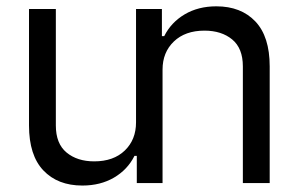

<svg xmlns="http://www.w3.org/2000/svg" viewBox="-20 -573 953 601"><path d="M405.8 -189.9V-544.9H486.8V-460H494.1Q515.6 -502.9 558.1 -528.1Q600.6 -553.2 657.2 -553.2Q734.4 -553.2 779.3 -505.9Q824.2 -458.5 824.2 -365.2V0H740.2V-365.2Q740.2 -421.9 706.8 -449.5Q673.3 -477.1 620.1 -477.1Q559.6 -477.1 524.2 -443.1Q488.8 -409.2 488.8 -355V0H408.2V-85H400.9Q379.4 -42 336.9 -17.1Q294.4 7.8 237.8 7.8Q160.6 7.8 115.7 -39.6Q70.8 -86.9 70.8 -180.2V-544.9H154.8V-180.2Q154.8 -123.5 188.2 -95.7Q221.7 -67.9 274.9 -67.9Q335.4 -67.9 370.6 -101.8Q405.8 -135.7 405.8 -189.9Z"/></svg>

Font: Telcell.Market
Style: Regular
Weight: 400
Designer: Rasmus Andersson, Sedrak Mkrtchyan
Version: Version 3.019;git-0a5106e0b